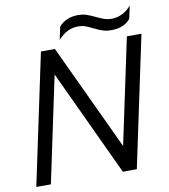

<svg xmlns="http://www.w3.org/2000/svg" viewBox="-92 -934 890 1012"><g transform="rotate(-10 353.0 -428.0)"><path d="M291 -811Q329 -854 395 -854Q417 -854 436 -848Q455 -842 482 -829Q507 -817 525.5 -810.5Q544 -804 565 -804Q626 -804 671 -856L656 -787Q621 -745 553 -745Q528 -745 508 -751.5Q488 -758 462 -771Q438 -783 421 -789Q404 -795 383 -795Q355 -795 329 -783Q303 -771 276 -742ZM168 -699H243L508 -133L628 -699H706L558 0H483L218 -567L98 0H20Z"/></g></svg>

Font: Prompt Light
Style: Italic
Weight: 300
Italic angle: -12°
Designer: Katatrad Team
Foundry: CadsonDemak
Version: Version 1.000